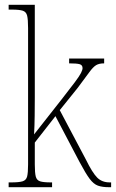

<svg xmlns="http://www.w3.org/2000/svg" viewBox="-20 -780 483 800"><path d="M16 0V-20H27Q59 -20 74 -24.5Q89 -29 93 -44.5Q97 -60 97 -95V-663Q97 -699 93 -715Q89 -731 74.5 -735.5Q60 -740 30 -740H16V-760H125V-373Q125 -342 124.5 -299Q124 -256 122 -220L236 -365Q272 -411 291.5 -437Q311 -463 317.5 -476Q324 -489 324 -496Q324 -509 312 -512.5Q300 -516 268 -516V-536H414V-516Q393 -516 380.5 -508.5Q368 -501 352 -479Q336 -457 303 -413L229 -321L338 -115Q365 -60 385 -40Q405 -20 437 -20H443V0H434Q406 0 388 -6.5Q370 -13 353.5 -35Q337 -57 312 -104L211 -296L125 -186V-95Q125 -60 129 -44.5Q133 -29 147 -24.5Q161 -20 192 -20H197V0Z"/></svg>

Font: Noto Serif Thai Condensed Thin
Style: Regular
Weight: 100
Width: 3
Designer: Monotype Design Team
Foundry: Monotype Imaging Inc.
Version: Version 2.001; ttfautohint (v1.8.4.7-5d5b)